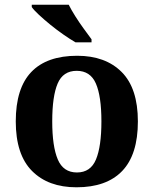

<svg xmlns="http://www.w3.org/2000/svg" viewBox="-20 -786 653 816"><path d="M305 10Q185 10 116 -59.5Q47 -129 47 -270Q47 -411 113 -480Q179 -549 308 -549Q428 -549 497 -480Q566 -411 566 -270Q566 -129 499.5 -59.5Q433 10 305 10ZM307 -53Q365 -53 388 -108.5Q411 -164 411 -270Q411 -377 387.5 -431Q364 -485 306 -485Q248 -485 225 -431Q202 -377 202 -270Q202 -164 225.5 -108.5Q249 -53 307 -53ZM301 -606Q277 -620 249 -639.5Q221 -659 194 -681Q167 -703 145.5 -723Q124 -743 115 -756V-766H272Q283 -744 300 -717Q317 -690 336 -664Q355 -638 369 -619V-606Z"/></svg>

Font: Noto Serif Thai
Style: Bold
Weight: 700
Designer: Monotype Design Team
Foundry: Monotype Imaging Inc.
Version: Version 2.002; ttfautohint (v1.8.4.7-5d5b)